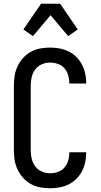

<svg xmlns="http://www.w3.org/2000/svg" viewBox="-20 -997 540 1025"><path d="M247 8Q220 8 193.5 3Q167 -2 144 -15Q121 -28 103 -48Q85 -68 73.5 -92.5Q62 -117 58 -143.5Q54 -170 54 -196V-539Q54 -565 58 -591.5Q62 -618 73.5 -642.5Q85 -667 103 -687Q121 -707 144 -720Q167 -733 193.5 -738Q220 -743 247 -743Q272 -743 297 -738.5Q322 -734 345 -723Q368 -712 386 -694.5Q404 -677 416 -655Q428 -633 434 -608Q440 -583 440 -558V-551H350V-555Q350 -576 343.5 -597Q337 -618 323 -633.5Q309 -649 288.5 -656Q268 -663 247 -663Q224 -663 202.5 -653.5Q181 -644 167.5 -625.5Q154 -607 149 -584.5Q144 -562 144 -539V-196Q144 -173 149 -150.5Q154 -128 167.5 -109.5Q181 -91 202.5 -81.5Q224 -72 247 -72Q268 -72 288.5 -79Q309 -86 323 -101.5Q337 -117 343.5 -138Q350 -159 350 -180V-184H440V-177Q440 -152 434 -127Q428 -102 416 -80Q404 -58 386 -40.5Q368 -23 345 -12Q322 -1 297 3.5Q272 8 247 8ZM156 -804 105 -840 199 -977H301L395 -840L344 -804L250 -916Z"/></svg>

Font: Iosevka Term Curly Medium
Style: Regular
Weight: 500
Designer: Belleve Invis
Foundry: Belleve Invis
Version: Version 32.3.0